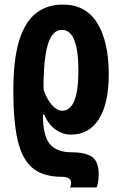

<svg xmlns="http://www.w3.org/2000/svg" viewBox="-20 -577 530 837"><path d="M253.9 -557.1Q354 -557.1 404.1 -476.3Q454.1 -395.5 454.1 -252.9Q454.1 -125.5 411.1 -57.9Q368.2 9.8 290 9.8Q251 9.8 219.5 -14.4Q188 -38.6 173.8 -77.1H167Q167 14.2 196.8 50.5Q226.6 86.9 293 86.9Q351.1 86.9 380.6 106.4Q410.2 126 410.2 183.1Q410.2 201.2 407.5 216.6Q404.8 231.9 400.9 240.2H285.2Q290 229.5 290 217.8Q290 206.1 279.1 200Q268.1 193.8 250 193.8Q167.5 193.8 121.3 154.8Q75.2 115.7 56.6 32.7Q38.1 -50.3 38.1 -181.2Q38.1 -317.9 63.7 -400.4Q89.4 -482.9 137.7 -520Q186 -557.1 253.9 -557.1ZM250 -446.8Q211.4 -446.8 191.9 -393.1Q172.4 -339.4 169.9 -224.1V-187Q176.3 -165.5 188.7 -144Q201.2 -122.6 217.5 -108.4Q233.9 -94.2 251 -94.2Q321.8 -94.2 321.8 -269Q321.8 -446.8 250 -446.8Z"/></svg>

Font: Open Sans Condensed
Style: Bold
Weight: 700
Width: 3
Designer: Monotype Design Team
Foundry: Monotype Imaging Inc.
Version: Version 3.003; ttfautohint (v1.8.4)